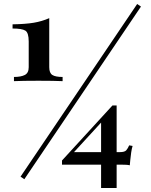

<svg xmlns="http://www.w3.org/2000/svg" viewBox="-20 -844 755 963"><path d="M668 -824 687 -811 102 55 83 42ZM227 -753V-507Q227 -478 242.5 -468Q258 -458 294 -458V-437Q276 -438 242.5 -438.5Q209 -439 173 -439Q136 -439 102 -438.5Q68 -438 50 -437V-458Q85 -458 104.5 -468Q124 -478 124 -507V-636Q124 -680 107 -690.5Q90 -701 43 -701V-722Q108 -723 149.5 -730Q191 -737 227 -753ZM544 -315 552 -300 320 -47 345 -81H581Q605 -81 613 -90Q621 -99 628 -115L645 -112Q641 -99 638 -79.5Q635 -60 633.5 -42Q632 -24 631 -15Q622 -17 612.5 -17.5Q603 -18 593 -18H291V-39ZM565 -315V99H487V-240L544 -315Z"/></svg>

Font: Playfair Display ExtraBold
Style: Regular
Weight: 800
Designer: Claus Eggers Sørensen
Foundry: Claus Eggers Sørensen
Version: Version 1.203